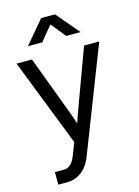

<svg xmlns="http://www.w3.org/2000/svg" viewBox="-136 -803 785 1082"><g transform="rotate(-15 256.0 -262.0)"><path d="M65.4 204.1V130.9H116.2Q132.3 130.9 144.8 124.3Q157.2 117.7 167.5 104Q177.7 90.3 186 68.8L214.4 -4.4L14.6 -515.6H104.5L215.8 -218.8Q230 -181.6 243.2 -144.5Q256.3 -107.4 268.6 -70.3H246.6Q258.8 -107.4 272.2 -144.5Q285.6 -181.6 299.3 -218.8L408.7 -515.6H497.1L259.3 95.7Q245.6 130.4 224.6 154.5Q203.6 178.7 176.3 191.4Q148.9 204.1 116.2 204.1Q103.5 204.1 90.8 204.1Q78.1 204.1 65.4 204.1ZM185.5 -593.8H102.5V-594.2L214.8 -727.5H295.9L409.2 -594.2V-593.8H325.2L255.9 -679.7Z"/></g></svg>

Font: Inter Khmer Looped
Style: Regular
Weight: 400
Designer: Rasmus Andersson, Sovichet Tep
Foundry: Anagata Design
Version: Version 1.000